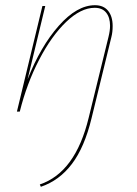

<svg xmlns="http://www.w3.org/2000/svg" viewBox="-20 -429 526 738"><path d="M413 -329Q413 -305 408 -286L332 25Q305 137 256.5 201Q208 265 137 289L133 280Q270 234 321 23L397 -287Q403 -311 403 -330Q403 -362 388 -380.5Q373 -399 344 -399Q291 -399 234.5 -345Q178 -291 130.5 -199.5Q83 -108 56 0H45L143 -406H154L86 -124Q136 -251 206 -330Q276 -409 345 -409Q378 -409 395.5 -387.5Q413 -366 413 -329Z"/></svg>

Font: Ysabeau Hairline
Style: Italic
Weight: 100
Italic angle: -12°
Designer: Christian Thalmann (Catharsis Fonts)
Version: Version 0.003